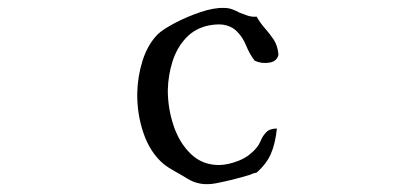

<svg xmlns="http://www.w3.org/2000/svg" viewBox="-20 -493 1040 484"><path d="M682 -355Q678 -338 658.5 -335Q639 -332 622 -340Q609 -357 600.5 -378Q592 -399 578 -413Q568 -424 551 -429Q534 -434 507 -429Q472 -422 449 -397.5Q426 -373 415 -338.5Q404 -304 403 -266Q403 -220 417.5 -176.5Q432 -133 461 -105Q490 -77 532 -77Q554 -77 582 -88Q597 -94 608.5 -103Q620 -112 627 -121Q633 -128 637.5 -139Q642 -150 651 -159.5Q660 -169 678 -169Q674 -131 663 -105.5Q652 -80 627 -58Q622 -57 617.5 -55.5Q613 -54 609 -52Q566 -39 524.5 -31Q483 -23 452 -43Q439 -51 421 -61Q403 -71 392 -80Q358 -109 341.5 -158Q325 -207 326 -259Q327 -301 339.5 -340.5Q352 -380 377 -406Q389 -418 419 -434Q449 -450 484 -462Q519 -474 545 -473Q556 -473 565.5 -469.5Q575 -466 584 -461Q594 -457 604.5 -453.5Q615 -450 627 -451Q636 -435 648 -421.5Q660 -408 670 -393Q680 -378 682 -355Z"/></svg>

Font: Yuji Syuku
Style: Regular
Weight: 400
Designer: Kataoka Yuji
Foundry: Kinuta Font Factory
Version: Version 3.002